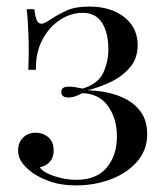

<svg xmlns="http://www.w3.org/2000/svg" viewBox="-20 -549 507 583"><path d="M251 -529Q296 -529 329 -514Q362 -499 380 -473Q398 -447 398 -412Q398 -371 374 -343.5Q350 -316 315 -299.5Q280 -283 246 -275Q301 -273 341.5 -257.5Q382 -242 404.5 -213.5Q427 -185 427 -142Q427 -94 397 -59Q367 -24 317.5 -5Q268 14 211 14Q168 14 136.5 3.5Q105 -7 82 -22Q62 -36 48.5 -53Q35 -70 35 -92Q35 -116 50 -131Q65 -146 88 -146Q111 -146 127 -132Q143 -118 143 -92Q143 -71 131.5 -58Q120 -45 101 -41Q110 -26 144 -14.5Q178 -3 212 -3Q273 -3 304 -40Q335 -77 335 -134Q335 -190 307.5 -227.5Q280 -265 230 -266Q220 -261 209.5 -257Q199 -253 188 -253Q166 -253 166 -270Q166 -286 189 -286Q199 -286 210 -284Q221 -282 231 -280Q277 -294 293 -327Q309 -360 309 -400Q309 -449 290 -479.5Q271 -510 231 -510Q195 -510 162 -488.5Q129 -467 108.5 -428Q88 -389 89 -337H66Q68 -385 67 -420.5Q66 -456 64.5 -481Q63 -506 61 -521H84Q87 -499 91.5 -488Q96 -477 106 -477Q112 -477 120.5 -482Q129 -487 140 -494Q158 -506 183.5 -517.5Q209 -529 251 -529Z"/></svg>

Font: Playfair Display
Style: Regular
Weight: 400
Designer: Claus Eggers Sørensen
Foundry: Claus Eggers Sørensen
Version: Version 1.203